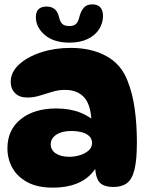

<svg xmlns="http://www.w3.org/2000/svg" viewBox="-20 -845 676 878"><path d="M500 10Q448 10 431 -16.5Q414 -43 414 -101L429 -96Q375 13 221 13Q151 13 105 -12Q59 -37 36.5 -77.5Q14 -118 14 -167Q14 -251 75 -300Q136 -349 237 -349Q300 -349 347.5 -330Q395 -311 427 -277L399 -279Q397 -363 366 -398.5Q335 -434 277 -434Q249 -434 220 -425.5Q191 -417 162.5 -408Q134 -399 105 -399Q69 -399 49 -419Q29 -439 29 -471Q29 -515 67 -550Q105 -585 167.5 -605.5Q230 -626 303 -626Q397 -626 465.5 -589Q534 -552 563 -476Q586 -419 596 -347.5Q606 -276 606 -195Q606 -114 595 -69.5Q584 -25 560.5 -7.5Q537 10 500 10ZM297 -128Q321 -128 344.5 -135Q368 -142 384.5 -156Q401 -170 401 -191Q401 -210 388 -222.5Q375 -235 353 -240.5Q331 -246 306 -246Q263 -246 237.5 -229Q212 -212 212 -185Q212 -159 235 -143.5Q258 -128 297 -128ZM298 -650Q226 -650 185 -685Q144 -720 144 -767Q144 -815 193 -815Q238 -815 249 -770Q254 -747 264 -736.5Q274 -726 297 -726Q317 -726 327 -735Q337 -744 342 -764Q349 -793 362.5 -809Q376 -825 402 -825Q427 -825 439 -811Q451 -797 451 -772Q451 -740 433.5 -712Q416 -684 381.5 -667Q347 -650 298 -650Z"/></svg>

Font: DynaPuff SemiBold
Style: Regular
Weight: 600
Designer: Toshi Omagari, Jennifer Daniel
Foundry: Google Fonts
Version: Version 2.000